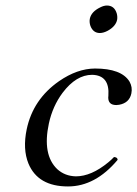

<svg xmlns="http://www.w3.org/2000/svg" viewBox="-20 -668 499 698"><path d="M306.6 -600.1Q312 -625.5 344.2 -641.1Q357.4 -647.9 368.7 -647.9Q395.5 -647.9 404.3 -619.6Q407.7 -607.4 405.8 -596.2Q400.9 -572.3 371.6 -556.2Q356.9 -548.3 343.3 -547.9Q318.4 -547.9 308.6 -574.2Q304.2 -587.4 306.6 -600.1ZM407.7 -86.9Q326.7 9.8 227.1 9.8Q118.2 9.8 83.5 -73.2Q62 -126 77.1 -198.2Q100.1 -307.1 194.8 -373Q260.7 -418.5 325.2 -418.9Q421.4 -418.9 450.7 -371.6Q462.4 -351.1 457.5 -328.1Q450.2 -293.9 413.1 -287.1Q407.2 -286.1 402.8 -286.1Q373.5 -286.1 373.5 -313.5Q373.5 -317.4 374 -319.8Q379.4 -394.5 314.9 -396Q256.8 -396 207.5 -330.6Q171.4 -282.2 157.7 -219.2Q133.3 -105.5 188 -53.2Q215.8 -27.8 255.9 -26.9Q312 -26.9 374 -78.1Q385.3 -87.4 394.5 -97.2Q404.8 -96.2 406.7 -90.8Q407.2 -88.4 407.7 -86.9Z"/></svg>

Font: Linux Libertine Display Slanted O
Style: Slanted
Weight: 400
Designer: Philipp H. Poll
Foundry: Philipp H. Poll
Version: Version 5.0.9